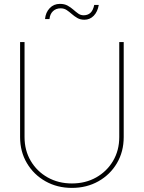

<svg xmlns="http://www.w3.org/2000/svg" viewBox="-20 -940 726 970"><path d="M343.3 9.3Q269 9.3 209.7 -24.2Q150.4 -57.6 116 -115.7Q81.5 -173.8 81.5 -247.6V-727.5H104V-247.6Q104 -180.2 135.3 -127.2Q166.5 -74.2 220.7 -43.7Q274.9 -13.2 343.3 -13.2Q412.1 -13.2 466.1 -43.7Q520 -74.2 551.3 -127.2Q582.5 -180.2 582.5 -247.6V-727.5H605V-247.6Q605 -173.8 570.8 -115.7Q536.6 -57.6 477.3 -24.2Q418 9.3 343.3 9.3ZM406.2 -840.3Q385.7 -840.3 370.6 -849.1Q355.5 -857.9 342.8 -869.1Q330.1 -880.4 316.9 -889.2Q303.7 -897.9 286.6 -897.9Q262.7 -897.9 247.6 -883.5Q232.4 -869.1 230 -843.8H207.5Q210.4 -877 231 -898.7Q251.5 -920.4 282.7 -920.4Q305.7 -920.4 321.5 -911.6Q337.4 -902.8 350.1 -891.6Q362.8 -880.4 375 -871.6Q387.2 -862.8 402.3 -862.8Q423.3 -862.8 436.8 -875Q450.2 -887.2 456.1 -915H479Q473.1 -880.4 453.6 -860.4Q434.1 -840.3 406.2 -840.3Z"/></svg>

Font: Inter 24pt Thin
Style: Regular
Weight: 250
Designer: Rasmus Andersson
Foundry: rsms
Version: Version 4.001;git-66647c0bb